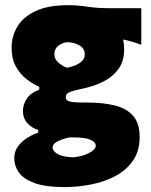

<svg xmlns="http://www.w3.org/2000/svg" viewBox="-20 -536 597 761"><path d="M236.5 205.5Q160 205.5 116.5 189.5Q73 173.5 54.8 147.5Q36.5 121.5 36.5 91.5Q36.5 62.5 53 41.8Q69.5 21 91.8 8Q114 -5 131.5 -10V-21.5Q111.5 -25.5 91.2 -45Q71 -64.5 71 -97Q71 -122 86.2 -145Q101.5 -168 135.5 -180.5V-192Q109 -203.5 84 -223.2Q59 -243 42.5 -273.2Q26 -303.5 26 -346.5Q26 -392.5 49 -430.8Q72 -469 121.2 -492.2Q170.5 -515.5 250.5 -515.5Q280.5 -515.5 303 -512.5Q325.5 -509.5 350.2 -506.5Q375 -503.5 412 -503.5H540V-358.5Q503.5 -372 468 -379.5Q472 -361 472 -339.5Q472 -293.5 449.5 -262.5Q427 -231.5 390.2 -213Q353.5 -194.5 311 -185.5Q274.5 -178 257.5 -171.5Q240.5 -165 240.5 -150.5Q240.5 -137.5 257 -133.5Q273.5 -129.5 309.5 -129.5H328.5Q389 -129.5 435.2 -118Q481.5 -106.5 507.5 -77Q533.5 -47.5 533.5 7Q533.5 62.5 507 100.8Q480.5 139 436.8 162Q393 185 340.5 195.2Q288 205.5 236.5 205.5ZM245.5 -267.5Q259 -269.5 275.5 -275.8Q292 -282 304 -293Q316 -304 316 -320Q316 -343.5 296 -355.5Q276 -367.5 248.5 -369Q226.5 -367 211 -354.5Q195.5 -342 195.5 -321.5Q195.5 -301.5 211.5 -287.8Q227.5 -274 245.5 -267.5ZM271 87.5Q307 84 333.2 70.2Q359.5 56.5 359.5 41.5Q359.5 27 338.5 17.8Q317.5 8.5 269 8.5H257Q244.5 10.5 228.2 15.8Q212 21 200.2 29.2Q188.5 37.5 188.5 48Q188.5 62.5 208 74.2Q227.5 86 271 87.5Z"/></svg>

Font: Commissioner Flair ExtraBold
Style: Regular
Weight: 800
Designer: Kostas Bartsokas
Foundry: Kostas Bartsokas
Version: Version 1.000; ttfautohint (v1.8.3)